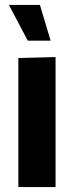

<svg xmlns="http://www.w3.org/2000/svg" viewBox="-20 -754 300 774"><path d="M54 0V-520L204 -524V0ZM92 -590 16 -734H141L184 -590Z"/></svg>

Font: Murecho SemiBold
Style: Regular
Weight: 600
Designer: Neil Summerour
Foundry: Positype
Version: Version 1.010; ttfautohint (v1.8.3)